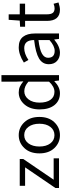

<svg xmlns="http://www.w3.org/2000/svg" viewBox="883 -1719 849 2655"><g transform="rotate(-90 1307.5 -391.5)"><path d="M35 0V-49L321 -469H66V-543H436V-494L150 -74H446V0Z M944.5 -64Q871 13 766 13Q661 13 587.5 -64Q514 -141 514 -271.5Q514 -402 587.5 -479.5Q661 -557 766 -557Q871 -557 944.5 -479.5Q1018 -402 1018 -271.5Q1018 -141 944.5 -64ZM652 -120Q695 -63 766 -63Q837 -63 880.5 -120Q924 -177 924 -271Q924 -365 880.5 -423Q837 -481 766.5 -481Q696 -481 652.5 -423Q609 -365 609 -271Q609 -177 652 -120Z M1346 13Q1243 13 1182.5 -62Q1122 -137 1122 -268Q1122 -399 1191 -478Q1260 -557 1357 -557Q1402 -557 1436 -541.5Q1470 -526 1510 -493L1506 -587V-796H1596V0H1522L1514 -64H1511Q1432 13 1346 13ZM1506 -138V-423Q1441 -480 1373.5 -480Q1306 -480 1261 -422Q1216 -364 1216 -268.5Q1216 -173 1255 -118Q1294 -63 1365.5 -63Q1437 -63 1506 -138Z M1906 13Q1836 13 1791.5 -28Q1747 -69 1747 -141Q1747 -229 1826.5 -276.5Q1906 -324 2081 -344Q2081 -481 1969 -481Q1892 -481 1806 -423L1770 -486Q1881 -557 1980.5 -557Q2080 -557 2126 -498Q2172 -439 2172 -334V0H2097L2089 -65H2086Q1992 13 1906 13ZM1932 -60Q2000 -60 2081 -132V-284Q1948 -268 1892 -235Q1836 -202 1836 -152Q1836 -60 1932 -60Z M2501 13Q2346 13 2346 -168V-469H2265V-538L2350 -543L2361 -696H2437V-543H2584V-469H2437V-166Q2437 -113 2456 -87Q2475 -61 2521 -61Q2547 -61 2583 -75L2601 -7Q2539 13 2501 13Z"/></g></svg>

Font: Swei Fan Sans CJK TC
Style: Regular
Weight: 400
Version: Version 2.130